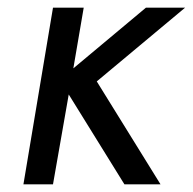

<svg xmlns="http://www.w3.org/2000/svg" viewBox="-20 -480 502 500"><path d="M360 -460 171 -302 198 -460H118L41 0H118L159 -234L304 0H398L232 -268L462 -460Z"/></svg>

Font: Jost* 400 Book Italic
Style: Italic
Weight: 400
Italic angle: -10°
Version: Version 3.200; ttfautohint (v0.97) -l 8 -r 50 -G 200 -x 14 -